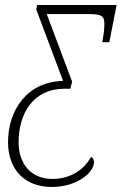

<svg xmlns="http://www.w3.org/2000/svg" viewBox="-20 -734 484 764"><path d="M186 10C286 10 354 -47 354 -89C354 -100 349 -107 342 -109C315 -60 262 -22 188 -22C104 -22 54 -82 54 -167C54 -282 111 -381 238 -381H260L267 -409L166 -678H334C390 -678 397 -668 395 -629C395 -615 391 -586 387 -566H415L444 -714H128L124 -697L231 -412C88 -409 12 -296 12 -168C12 -61 77 10 186 10Z"/></svg>

Font: Noto Serif Condensed ExtraLight
Style: Italic
Weight: 200
Width: 3
Italic angle: -12°
Designer: Monotype Design Team
Foundry: Monotype Imaging Inc.
Version: Version 2.013